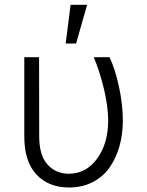

<svg xmlns="http://www.w3.org/2000/svg" viewBox="-20 -789 626 818"><path d="M259.8 -603.5 280.8 -768.6H351.1L304.2 -603.5ZM83.5 -545.4H146.5L147 -208.5Q147 -127.9 181.9 -88.6Q216.8 -49.3 272.5 -48.8Q347.2 -48.8 394 -113.5Q440.9 -178.2 440.9 -276.4Q440.4 -335.9 422.9 -409.9Q405.3 -483.9 379.4 -545.4H446.3Q469.7 -498.5 486.6 -420.9Q503.4 -343.3 503.4 -275.4Q503.4 -217.3 489 -166.3Q474.6 -115.2 447 -75.7Q419.4 -36.1 375 -13.2Q330.6 9.8 274.4 9.8Q186.5 9.8 134.8 -45.9Q83 -101.6 83.5 -210Z"/></svg>

Font: Interop Light
Style: Regular
Weight: 300
Designer: Rasmus Andersson, Google, Jang Haemin
Foundry: jhaemin
Version: Version 1.007